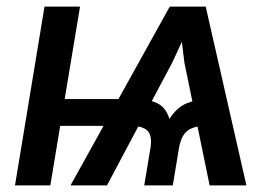

<svg xmlns="http://www.w3.org/2000/svg" viewBox="-20 -561 832 581"><path d="M614.3 0 538.1 -371.1 517.1 -541H602.5L725.6 0ZM25.4 0 114.7 -541H222.2L132.3 0ZM112.3 -180.2 125.5 -261.2H381.3L368.2 -180.2ZM416.5 0 435.1 -112.3Q440.9 -147 428.7 -162.6Q416.5 -178.2 383.8 -179.7L397.5 -261.2Q429.2 -261.2 455.6 -248.8Q481.9 -236.3 492.7 -201.2Q515.1 -236.3 545.9 -248.8Q576.7 -261.2 608.4 -261.2L594.7 -179.7Q573.2 -178.7 558.1 -171.9Q543 -165 534.2 -150.4Q525.4 -135.7 521.5 -112.3L502.9 0ZM193.4 0 493.7 -541H579.6L501 -371.1L303.7 0Z"/></svg>

Font: Inter 17pt Medium
Style: Italic
Weight: 500
Italic angle: -9.3988°
Version: Version 4.001;git-66647c0bb